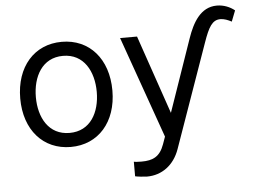

<svg xmlns="http://www.w3.org/2000/svg" viewBox="-58 -747 1351 1026"><g transform="rotate(-5 618.0 -234.0)"><path d="M298.3 11.4C446 11.4 545.5 -100.9 545.5 -269.9C545.5 -440.3 446 -552.6 298.3 -552.6C150.6 -552.6 51.1 -440.3 51.1 -269.9C51.1 -100.9 150.6 11.4 298.3 11.4ZM610.8 -545.5 804 0 789.8 39.8C766.7 104.8 728.7 122.2 667.6 122.2C643.5 122.2 630.7 120.7 626.4 119.3V197.4C636.4 200.3 676.1 204.5 690.3 204.5C769.9 204.5 835.6 156.2 865.1 72.4L1061.1 -483C1089.1 -562.5 1109.4 -599.4 1153.4 -599.4C1173.3 -599.4 1194.6 -590.9 1213.1 -581L1235.8 -639.2C1211.6 -659.1 1177.6 -673.3 1140.6 -673.3C1052.6 -673.3 1009.2 -592.3 981.5 -512.8L846.6 -123.6L701.7 -545.5ZM298.3 -63.9C186.1 -63.9 134.9 -160.5 134.9 -269.9C134.9 -379.3 186.1 -477.3 298.3 -477.3C410.5 -477.3 461.6 -379.3 461.6 -269.9C461.6 -160.5 410.5 -63.9 298.3 -63.9Z"/></g></svg>

Font: Karasuma Gothic
Style: Regular
Weight: 400
Designer: Rasmus Andersson, Ryoko Nishizuka
Foundry: Genbu
Version: Version 1.00